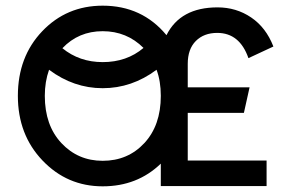

<svg xmlns="http://www.w3.org/2000/svg" viewBox="-20 -648 1019 677"><path d="M840 -250H642V-82H920V8H547V-71Q464 9 342 9Q217 9 130 -82Q43 -173 43 -310Q43 -448 129 -538Q215 -628 342 -628Q481 -628 567 -524Q616 -622 747 -622Q813 -622 865.5 -586.5Q918 -551 944 -484L856 -443Q825 -532 746 -532Q699 -532 670.5 -503.5Q642 -475 642 -423V-340H860ZM200 -478Q260 -429 342 -429Q427 -429 486 -479Q427 -538 342 -538Q257 -538 200 -478ZM342 -81Q431 -81 489 -143.5Q547 -206 547 -310Q547 -362 532 -402Q445 -337 342 -337Q240 -337 153 -402Q138 -360 138 -310Q138 -206 196.5 -143.5Q255 -81 342 -81Z"/></svg>

Font: Gulax
Style: Regular
Weight: 400
Designer: Morgan Gilbert
Foundry: VTF
Version: Version 1.001;hotconv 1.0.109;makeotfexe 2.5.65596